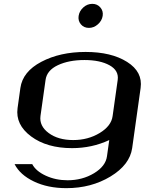

<svg xmlns="http://www.w3.org/2000/svg" viewBox="-20 -770 790 998"><path d="M536.1 42 547.9 -42Q458 0 354.5 0Q223.6 0 141.6 -61Q59.6 -122.1 71.3 -208L85.9 -312.5Q97.7 -397.5 194.8 -448.7Q292 -500 424.8 -500Q558.6 -500 640.6 -448.2Q722.7 -396.5 710.9 -312.5L667 0Q654.3 86.9 554.2 147.5Q454.1 208 325.2 208Q228.5 208 156.2 173.3Q84 138.7 55.7 83H147.5Q166 119.1 217.8 143.1Q269.5 167 331.1 167Q408.2 167 468.8 130.4Q529.3 93.8 536.1 42ZM565.4 -167 591.8 -354.5Q598.6 -403.3 549.3 -430.7Q500 -458 418.9 -458Q337.9 -458 280.8 -431.2Q223.6 -404.3 216.8 -354.5L190.4 -167Q183.6 -115.2 232.9 -78.6Q282.2 -42 360.4 -42Q437.5 -42 498 -78.6Q558.6 -115.2 565.4 -167ZM460 -750Q485.4 -750 501.5 -731.4Q517.6 -712.9 513.7 -687.5Q509.8 -662.1 488.8 -643.6Q467.8 -625 442.4 -625Q416 -625 400.4 -643.6Q384.8 -662.1 388.7 -687.5Q392.6 -712.9 413.1 -731.4Q433.6 -750 460 -750Z"/></svg>

Font: okolaks
Style: BoldItalic
Weight: 600
Width: 8
Italic angle: -8°
Version: Version 000.6.0